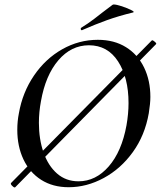

<svg xmlns="http://www.w3.org/2000/svg" viewBox="-20 -811 707 844"><path d="M45 13Q40 13 32.5 5Q25 -3 29 -7L647 -633L649 -634Q653 -634 661 -627Q669 -620 666 -617L47 12ZM56 -240Q56 -278 63 -313Q79 -405 129.5 -479Q180 -553 253.5 -594.5Q327 -636 410 -636Q482 -636 534 -603.5Q586 -571 613.5 -514Q641 -457 641 -385Q641 -357 634 -313Q617 -216 564 -142.5Q511 -69 436 -28.5Q361 12 282 12Q212 12 161 -20.5Q110 -53 83 -110.5Q56 -168 56 -240ZM536 -260Q545 -311 545 -358Q545 -470 499 -541Q453 -612 371 -612Q293 -612 236.5 -546Q180 -480 160 -366Q151 -318 151 -271Q151 -199 171.5 -140.5Q192 -82 231 -48Q270 -14 325 -14Q401 -14 458 -79.5Q515 -145 536 -260ZM340 -678Q336 -678 335 -682.5Q334 -687 337 -689Q365 -706 394 -728Q423 -750 430 -756Q445 -768 475 -790Q480 -794 507 -786Q534 -778 554.5 -768Q575 -758 564 -756Q502 -741 450.5 -722.5Q399 -704 342 -679Z"/></svg>

Font: Cormorant Infant SemiBold
Style: Italic
Weight: 600
Italic angle: -10°
Designer: Christian Thalmann (Catharsis Fonts)
Foundry: Catharsis Fonts
Version: Version 4.000